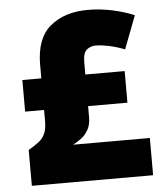

<svg xmlns="http://www.w3.org/2000/svg" viewBox="-52 -771 690 817"><g transform="rotate(-5 293.0 -362.5)"><path d="M353 -725Q406 -725 457 -714Q508 -703 551 -685L497 -544Q460 -558 428.5 -564.5Q397 -571 374 -571Q351 -571 335 -557.5Q319 -544 319 -504V-452H487V-317H319V-270Q319 -238 307 -216.5Q295 -195 277 -181.5Q259 -168 241 -159H569V0H51V-153Q78 -169 95.5 -182.5Q113 -196 122 -216Q131 -236 131 -269V-317H50V-452H131V-510Q131 -623 192.5 -674Q254 -725 353 -725Z"/></g></svg>

Font: Noto Sans Georgian Black
Style: Regular
Weight: 900
Designer: Monotype Design Team, Akaki Razmadze
Foundry: Google LLC
Version: Version 2.005; ttfautohint (v1.8.4.7-5d5b)